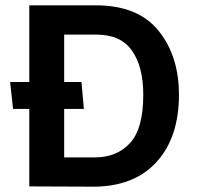

<svg xmlns="http://www.w3.org/2000/svg" viewBox="-20 -700 750 721"><path d="M339 1 90 0V-291H29L18 -392H90V-680H339Q498 -680 575 -585Q652 -490 652 -344Q652 -186 570 -94Q488 -2 339 1ZM295 -291H221V-109H337Q419 -109 468.5 -163Q518 -217 518 -344Q518 -450 475.5 -510Q433 -570 343 -570H221V-392H286Z"/></svg>

Font: Palanquin Dark
Style: Regular
Weight: 400
Designer: Pria Ravichandran
Version: Version 1.001